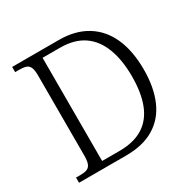

<svg xmlns="http://www.w3.org/2000/svg" viewBox="-159 -869 1021 1025"><g transform="rotate(-30 352.0 -357.0)"><path d="M43 0V-32H70Q94 -32 109.5 -37.5Q125 -43 132.5 -60Q140 -77 140 -111V-605Q140 -639 132.5 -655.5Q125 -672 109 -677Q93 -682 70 -682H43V-714H331Q432 -714 502.5 -670.5Q573 -627 609 -546Q645 -465 645 -351Q645 -242 611 -163Q577 -84 507.5 -42Q438 0 333 0ZM314 -39Q403 -39 460 -74.5Q517 -110 544.5 -179.5Q572 -249 572 -351Q572 -452 544 -525Q516 -598 459.5 -636.5Q403 -675 315 -675H208V-39Z"/></g></svg>

Font: Noto Serif Kannada Light
Style: Regular
Weight: 300
Version: Version 2.003